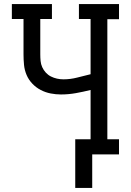

<svg xmlns="http://www.w3.org/2000/svg" viewBox="-20 -755 640 939"><path d="M348 164V-74H423V-315Q387 -306 351 -299.5Q315 -293 278 -293Q253 -293 227.5 -298Q202 -303 179 -315Q156 -327 138 -346Q120 -365 110 -388.5Q100 -412 97.5 -437.5Q95 -463 95 -489V-662H38V-735H234V-662H177V-489Q177 -473 178.5 -457Q180 -441 186.5 -426.5Q193 -412 204 -400Q215 -388 229 -381Q243 -374 258.5 -370.5Q274 -367 290 -367Q324 -367 357 -375.5Q390 -384 423 -392V-662H366V-735H562V-661H505V-74H562V0H431V164Z"/></svg>

Font: Iosevka Curly Slab Extended
Style: Regular
Weight: 400
Width: 7
Monospace: yes
Designer: Belleve Invis
Foundry: Belleve Invis
Version: Version 11.1.0; ttfautohint (v1.8.3)